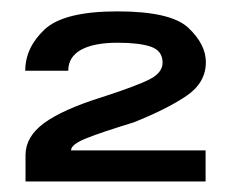

<svg xmlns="http://www.w3.org/2000/svg" viewBox="-20 -702 420 346"><path d="M26 -375H350.5V-431H108Q108 -441.5 134.2 -452.2Q160.5 -463 221 -481.5Q281 -505.5 316 -529.2Q351 -553 351 -590Q351 -622 319.5 -651.8Q288 -681.5 191.5 -681.5Q95 -681.5 60.2 -648.8Q25.5 -616 25.5 -574.5H103Q103 -599.5 126 -612.2Q149 -625 192 -625Q231 -625 252 -617.8Q273 -610.5 273 -589Q273 -571 249.5 -559Q226 -547 162.5 -526.5Q92.5 -504.5 59.2 -480Q26 -455.5 26 -422.5Z"/></svg>

Font: Anybody UltraCondensed Thin
Style: Bold
Weight: 700
Version: Version 1.111